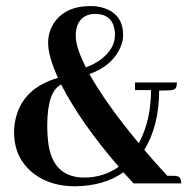

<svg xmlns="http://www.w3.org/2000/svg" viewBox="-20 -616 629 645"><path d="M234.4 -496.1Q234.4 -549.8 274.4 -565.4Q286.1 -569.3 298.8 -569.3Q357.4 -569.3 365.2 -513.7Q366.2 -505.9 366.2 -498Q366.2 -452.1 317.4 -415Q294.9 -399.4 268.6 -389.6Q234.4 -457 234.4 -496.1ZM263.7 -19.5Q162.1 -19.5 143.6 -126Q138.7 -156.2 138.7 -197.3Q139.6 -309.6 185.5 -332Q251 -204.1 378.9 -55.7Q327.1 -19.5 263.7 -19.5ZM514.6 -311.5H513.7H516.6L546.9 -312.5Q569.3 -312.5 572.3 -324.2Q574.2 -331.1 574.2 -338.9H433.6V-313.5H487.3Q487.3 -210.9 446.3 -134.8Q338.9 -263.7 280.3 -367.2Q355.5 -393.6 383.8 -455.1Q393.6 -477.5 393.6 -498Q393.6 -566.4 332 -587.9Q310.5 -595.7 285.2 -595.7Q200.2 -595.7 162.1 -540Q141.6 -509.8 141.6 -470.7Q142.6 -424.8 174.8 -354.5Q57.6 -320.3 33.2 -219.7Q27.3 -196.3 27.3 -171.9Q27.3 -82 96.7 -30.3Q151.4 9.8 232.4 9.8Q329.1 8.8 394.5 -37.1Q418 -11.7 428.7 0H588.9Q588.9 -22.5 573.2 -24.4Q569.3 -25.4 564.5 -25.4H542Q498 -73.2 464.8 -112.3Q514.6 -194.3 514.6 -311.5Z"/></svg>

Font: Abhaya Libre
Style: Bold
Weight: 700
Designer: Pushpananda Ekanayake, Sol Matas, Pathum Egodawatta
Foundry: Mooniak
Version: Version 1.050 ; ttfautohint (v1.6)